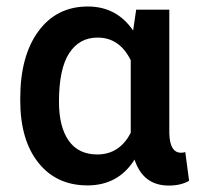

<svg xmlns="http://www.w3.org/2000/svg" viewBox="-20 -558 604 588"><path d="M498.5 -528.3H397L387.7 -464.4Q337.4 -538.1 249 -538.1Q153.3 -538.1 97.7 -462.4Q42 -386.7 42 -256.8V-250.5Q42 -129.4 97.4 -59.8Q152.8 9.8 248 9.8Q342.3 9.8 392.1 -69.3Q418 10.3 497.1 10.3Q534.2 10.3 559.1 -4.4L547.4 -92.3Q542.5 -90.3 534.2 -90.3Q500 -90.3 498.5 -150.4ZM160.6 -246.6Q160.6 -346.7 191.7 -394.8Q222.7 -442.9 278.8 -442.9Q346.2 -442.9 380.4 -373.5V-151.4Q346.2 -85 277.8 -85Q220.2 -85 190.4 -127.2Q160.6 -169.4 160.6 -246.6Z"/></svg>

Font: FAU Chimera Medium
Style: Regular
Weight: 500
Version: Version 1.002;hotconv 1.0.117;makeotfexe 2.5.65602